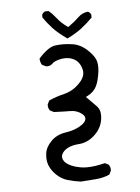

<svg xmlns="http://www.w3.org/2000/svg" viewBox="-53 -669 607 835"><g transform="rotate(-5 250.0 -251.5)"><path d="M377 52.7Q331.5 64 297.9 64Q282.2 64 269 61.5Q225.1 53.7 204.6 33.2Q193.8 22 193.8 9.8Q193.8 -2.9 205.6 -15.1Q227.1 -36.6 271 -39.6Q312.5 -42.5 344.7 -74.7Q371.6 -101.6 377.4 -137.7Q378.9 -147.5 378.9 -152.8Q378.9 -169.9 374.8 -179.7Q370.6 -189.5 364.3 -196.3Q342.3 -218.3 319.8 -241.2L328.6 -245.6Q355 -259.3 366.7 -282.7Q376 -300.8 381.3 -331.5Q384.8 -349.6 384.8 -364.7Q384.8 -387.2 377.9 -401.9Q368.7 -420.9 345.2 -442.9Q314.9 -470.7 279.3 -475.1Q258.8 -478 241 -478Q223.1 -478 208 -476.1Q176.3 -472.7 134.3 -425.8Q133.8 -424.3 133.8 -421.6Q133.8 -418.9 134.8 -414.6Q136.2 -405.3 141.6 -397.5L158.2 -389.2Q160.2 -388.7 164.6 -388.7Q168.9 -388.7 174.8 -390.4Q180.7 -392.1 186 -397Q197.8 -410.2 228 -415.5Q237.3 -417 246.1 -417Q266.1 -417 282.7 -408.2Q307.1 -395.5 315.4 -364.7Q317.9 -357.4 317.9 -350.1Q317.9 -324.7 292.5 -299.8Q264.2 -271.5 226.1 -262.2Q191.4 -253.9 159.7 -239.7L151.9 -223.6Q151.4 -221.7 151.4 -219.7Q151.4 -205.6 159.2 -196.3L175.8 -188Q222.2 -186 247.6 -186Q275.9 -186 297.9 -168.5Q309.6 -159.2 309.6 -148.4Q309.6 -134.8 291 -121.6Q262.7 -101.6 219.7 -95.2Q180.7 -89.8 155.3 -64.5Q129.9 -39.1 126.5 -10.7Q125.5 -2.4 125.5 5.4Q125.5 24.9 131.8 41Q141.1 64 161.4 83.5Q181.6 103 208 111.3Q235.8 119.6 266.1 123.5Q298.8 121.6 333 118.7Q364.7 116.2 392.1 104L399.9 87.9Q400.4 85.9 400.4 81.8Q400.4 77.6 398.7 71.8Q397 65.9 392.6 60.5ZM175.3 -627.4Q166 -623 161.6 -613.8V-602.1Q178.2 -577.6 199.7 -554.2Q220.7 -530.8 262.2 -501.5Q300.3 -520 325.2 -539.1Q352.1 -560.1 374.5 -583V-596.2Q370.1 -605.5 360.8 -609.9Q336.4 -607.4 318.4 -590.3Q297.9 -570.3 273.9 -553.7L269.5 -550.8Q238.8 -572.8 222.7 -594.2Q208.5 -612.8 190.9 -627.4Z"/></g></svg>

Font: Bakudai
Style: ExtraLight
Weight: 200
Version: Version 1.48